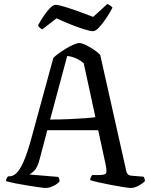

<svg xmlns="http://www.w3.org/2000/svg" viewBox="-20 -934 748 954"><path d="M207 0Q200 0 175 -3.5Q150 -7 118 -12Q86 -17 56.5 -23Q27 -29 10 -34Q10 -42 13.5 -48.5Q17 -55 20 -58H28Q45 -58 61.5 -73.5Q78 -89 96 -128.5Q114 -168 134 -240L245 -646Q253 -655 270 -667.5Q287 -680 307 -692Q327 -704 345 -712Q363 -720 373 -720Q386 -720 406 -710.5Q426 -701 446 -687.5Q466 -674 478 -661L607 -86Q611 -62 634 -61L693 -56Q695 -54 697.5 -48Q700 -42 700 -34Q687 -21 667 -10.5Q647 0 630 0Q621 0 592.5 -4.5Q564 -9 530 -15.5Q496 -22 467.5 -28.5Q439 -35 428 -39Q428 -47 431.5 -54Q435 -61 438 -64H467Q496 -64 504.5 -70.5Q513 -77 505 -116L468 -287H215L177 -143Q166 -100 149 -84.5Q132 -69 126 -67L269 -55Q271 -53 273.5 -47Q276 -41 276 -33Q266 -20 245 -10Q224 0 207 0ZM229 -340Q276 -340 321 -342Q366 -344 401.5 -346.5Q437 -349 454 -352L396 -620Q377 -636 355.5 -645Q334 -654 314 -656ZM442 -779Q430 -779 398.5 -788.5Q367 -798 330 -813Q293 -828 261 -843L190 -788Q186 -790 179.5 -794.5Q173 -799 169 -808Q181 -830 196.5 -853.5Q212 -877 228 -893.5Q244 -910 256 -910Q269 -910 300.5 -900.5Q332 -891 371 -877Q410 -863 443 -850L513 -914Q522 -911 529 -905.5Q536 -900 539 -896Q526 -871 508 -844Q490 -817 472.5 -798Q455 -779 442 -779Z"/></svg>

Font: Texturina 72pt Medium
Style: Regular
Weight: 500
Designer: Guillermo Torres Carreño
Foundry: Omnibus-Type
Version: Version 1.002; ttfautohint (v1.8.3)